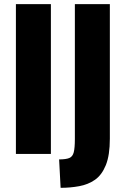

<svg xmlns="http://www.w3.org/2000/svg" viewBox="-20 -748 613 933"><path d="M57.3 -728H227.3V0H57.3ZM267.3 26.7Q300.7 26.5 316.7 19.9Q332.8 13.3 338.3 -7.7Q343.8 -28.8 343.8 -72.5V-728H513.8V-74.2Q513.8 6.3 494.3 54.4Q474.8 102.5 441.5 125.7Q408.2 148.8 365 156.7Q321.8 164.7 274.5 164.7Z"/></svg>

Font: Murecho Thin
Style: Regular
Weight: 100
Designer: Neil Summerour
Foundry: Positype
Version: Version 1.010